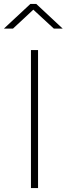

<svg xmlns="http://www.w3.org/2000/svg" viewBox="-65 -954 338 974"><path d="M92 0V-700H128V0ZM-45 -809 89 -934H119L253 -809H208L104 -905L1 -809Z"/></svg>

Font: TitilliumWeb ExtraLight
Style: Regular
Weight: 400
Designer: Mohamed Gaber, Accademia di Belle Arti di Urbino and others
Foundry: Kief Type Foundry, Accademia di Belle Arti di Urbino and others
Version: Version 3.000; ttfautohint (v1.8.2)